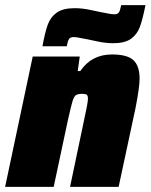

<svg xmlns="http://www.w3.org/2000/svg" viewBox="-30 -731 589 751"><path d="M98 -510H282L274 -453H284Q328 -518 408 -518Q468 -518 492 -495.5Q516 -473 516 -423Q516 -390 500 -308L434 0H244L299 -262Q314 -329 314 -345Q314 -357 309 -360.5Q304 -364 292 -364Q274 -364 266.5 -358.5Q259 -353 253.5 -334.5Q248 -316 236 -263L180 0H-10ZM262 -699Q292 -699 324 -692Q356 -685 362 -684L383 -680Q406 -675 417 -675Q430 -675 435 -682.5Q440 -690 444 -711H539Q528 -655 517 -625.5Q506 -596 482 -579Q458 -562 413 -562Q383 -562 351 -569Q319 -576 313 -577L292 -581Q269 -586 258 -586Q245 -586 240 -578.5Q235 -571 231 -550H136Q146 -605 157 -635Q168 -665 192.5 -682Q217 -699 262 -699Z"/></svg>

Font: Saira Semi Condensed Black
Style: Italic
Weight: 900
Width: 4
Italic angle: -12°
Designer: Hector Gatti with collaboration of the Omnibus-Type team
Foundry: Omnibus-Type
Version: Version 1.001; ttfautohint (v1.8)